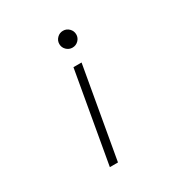

<svg xmlns="http://www.w3.org/2000/svg" viewBox="-165 -655 916 961"><g transform="rotate(-30 293.0 -175.0)"><path d="M194.3 179.7 286.6 -344.7H333.5L241.2 179.7ZM332 -431.6Q312 -431.6 297.6 -445.8Q283.2 -460 283.2 -480Q283.2 -500 297.6 -514.4Q312 -528.8 332 -528.8Q352.1 -528.8 366.5 -514.4Q380.9 -500 380.9 -480Q380.9 -460 366.5 -445.8Q352.1 -431.6 332 -431.6Z"/></g></svg>

Font: CaskaydiaCove NFP ExtraLight
Style: Italic
Weight: 200
Italic angle: -10°
Designer: Aaron Bell
Foundry: Saja Typeworks
Version: Version 2111.001; VTT 6.35;Nerd Fonts 3.1.1